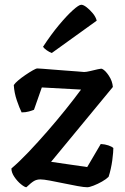

<svg xmlns="http://www.w3.org/2000/svg" viewBox="-20 -788 527 808"><path d="M91 0Q84 0 68.5 -12.5Q53 -25 40.5 -43.5Q28 -62 28 -79Q61 -107 100 -148Q139 -189 179.5 -235.5Q220 -282 256.5 -327.5Q293 -373 321 -411L156 -420L123 -326Q116 -323 102 -319Q88 -315 71 -315Q62 -333 51 -365Q40 -397 38 -430Q43 -438 56.5 -449.5Q70 -461 87 -472.5Q104 -484 118 -492Q132 -500 137 -500Q142 -500 161 -498.5Q180 -497 205 -495Q230 -493 256.5 -491Q283 -489 304 -487.5Q325 -486 334 -485Q343 -485 359.5 -489Q376 -493 391.5 -496.5Q407 -500 410 -498Q423 -492 438 -469.5Q453 -447 455 -422L195 -107L347 -85L404 -182Q422 -181 436.5 -176Q451 -171 457 -165Q457 -159 456 -145Q455 -131 452.5 -113Q450 -95 446 -77Q442 -59 437 -44Q427 -34 409.5 -24Q392 -14 374 -7Q356 0 347 0Q334 0 306.5 -5Q279 -10 248 -16.5Q217 -23 190 -28Q163 -33 150 -33Q135 -33 123.5 -26.5Q112 -20 91 0ZM198 -565Q187 -569 176.5 -576.5Q166 -584 161 -591Q195 -643 228 -682.5Q261 -722 286.5 -745Q312 -768 322 -768Q331 -768 344.5 -757.5Q358 -747 370.5 -732Q383 -717 387 -701Z"/></svg>

Font: Texturina 12pt SemiBold
Style: Regular
Weight: 600
Designer: Guillermo Torres Carreño
Foundry: Omnibus-Type
Version: Version 1.002